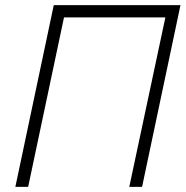

<svg xmlns="http://www.w3.org/2000/svg" viewBox="-20 -730 726 750"><path d="M40 0H90L230 -662H626L485 0H535L685 -710H190Z"/></svg>

Font: Geist ExtraLight
Style: Italic
Weight: 200
Italic angle: -12°
Designer: Basement.studio, Andrés Briganti, Mateo Zaragoza
Foundry: Basement.studio, Vercel, Andrés Briganti, Guido Ferreyra, Mateo Zaragoza
Version: Version 1.500